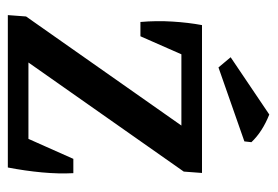

<svg xmlns="http://www.w3.org/2000/svg" viewBox="-126 -564 691 478"><g transform="rotate(90 219.0 -325.5)"><path d="M18.1 0 21.5 -45.4 329.1 -483.4H411.1L407.7 -438L100.1 0ZM18.1 0 83.5 -51.3H397.9L397 0ZM35.2 -330.1Q31.7 -370.1 34.2 -409.7Q36.6 -449.2 43 -483.4L124.5 -452.1L70.8 -330.1ZM42.5 -432.1 43 -483.4H411.1L346.2 -432.1ZM411.6 -163.1Q413.6 -127 409.7 -85Q405.8 -43 397.5 0L316.9 -30.3L376 -163.1ZM148.4 -524.4 123 -554.7 265.6 -650.9Q308.6 -633.8 334.5 -606.4L332.5 -588.9Z"/></g></svg>

Font: Markazi Text Medium
Style: Regular
Weight: 500
Designer: Borna Izadpanah (Arabic designer), Fiona Ross (Arabic design director) and Florian Runge (Latin designer)
Foundry: Borna Izadpanah and Florian Runge
Version: Version 1.001